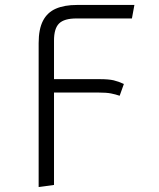

<svg xmlns="http://www.w3.org/2000/svg" viewBox="-20 -545 640 775"><path d="M290.5 -525H522.5L512.5 -470.5H288.5Q239 -470.5 218.5 -450.2Q198 -430 198 -381.5V201.5L136 210V-371Q136 -427.5 153.5 -461.2Q171 -495 205.5 -510Q240 -525 290.5 -525ZM463 -158.5Q447 -164 428.2 -167.8Q409.5 -171.5 375.5 -171.5H150V-225.5H383Q418.5 -225.5 438.8 -220.8Q459 -216 480 -206Z"/></svg>

Font: Fira Code Light Light
Style: Regular
Weight: 300
Monospace: yes
Version: Version 5.002